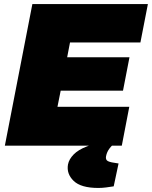

<svg xmlns="http://www.w3.org/2000/svg" viewBox="-20 -720 751 949"><path d="M4 0 140 -700H711L674 -510H326L312 -437H620L588 -272H280L264 -192H619L582 0ZM466 209Q380 209 344 174Q308 139 316 93Q321 67 344 43.5Q367 20 409 4L489 -27H557L556 -20Q535 -4 521.5 13.5Q508 31 504 53Q501 70 513.5 76.5Q526 83 566 88L542 201Q523 204 504 206.5Q485 209 466 209Z"/></svg>

Font: REM Black
Style: Italic
Weight: 900
Italic angle: -11°
Designer: Octavio Pardo
Foundry: Ashler Design
Version: Version 1.005;gftools[0.9.28]